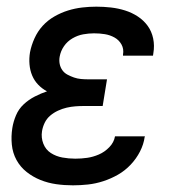

<svg xmlns="http://www.w3.org/2000/svg" viewBox="-20 -548 540 576"><path d="M199 8Q173 8 148.5 4.5Q124 1 101.5 -8Q79 -17 60 -32Q41 -47 29.5 -68Q18 -89 15.5 -114Q13 -139 17 -164Q20 -183 28 -202Q36 -221 51 -235Q66 -249 84.5 -258.5Q103 -268 121 -274Q106 -282 94.5 -294Q83 -306 76.5 -321.5Q70 -337 68.5 -355Q67 -373 70 -391Q74 -412 83.5 -433Q93 -454 108 -470.5Q123 -487 143 -498.5Q163 -510 184 -516.5Q205 -523 226.5 -525.5Q248 -528 269 -528Q291 -528 313 -525.5Q335 -523 355.5 -516.5Q376 -510 393.5 -498.5Q411 -487 423 -470.5Q435 -454 439.5 -432.5Q444 -411 440 -388L439 -381H349V-384Q352 -401 344.5 -414.5Q337 -428 323.5 -435.5Q310 -443 294.5 -445.5Q279 -448 262 -448Q246 -448 229.5 -445Q213 -442 197.5 -433Q182 -424 172 -409.5Q162 -395 159 -378Q157 -367 159 -356.5Q161 -346 167 -337.5Q173 -329 182.5 -324Q192 -319 202 -315.5Q212 -312 223 -311Q234 -310 245 -310H301L288 -230H232Q219 -230 206 -229Q193 -228 180 -225Q167 -222 154 -216Q141 -210 130.5 -201Q120 -192 114 -179.5Q108 -167 106 -154Q103 -135 110 -117Q117 -99 132.5 -89Q148 -79 167 -75.5Q186 -72 206 -72Q224 -72 241.5 -74.5Q259 -77 276.5 -84.5Q294 -92 308 -106.5Q322 -121 325 -139H415L414 -137Q411 -115 400 -93.5Q389 -72 372 -54Q355 -36 334 -24Q313 -12 290 -4.5Q267 3 244 5.5Q221 8 199 8Z"/></svg>

Font: Iosevka Medium Oblique
Style: Regular
Weight: 500
Italic angle: -9°
Monospace: yes
Designer: Belleve Invis
Foundry: Belleve Invis
Version: Version 32.5.0; ttfautohint (v1.8.4)